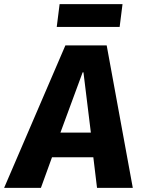

<svg xmlns="http://www.w3.org/2000/svg" viewBox="-71 -914 686 934"><path d="M383 -149H182L128 0H-51L247 -693H448L575 0H401ZM223 -269H371L335 -562H331ZM511 -783H205L219 -894H525Z"/></svg>

Font: Qjlgwqiwhsfqbnnlvksmvfsycuq
Style: Regular
Weight: 700
Italic angle: -8°
Designer: Carrois Corporate & Edenspiekermann
Foundry: Carrois Corporate GbR & Edenspiekermann AG
Version: Version 2.001